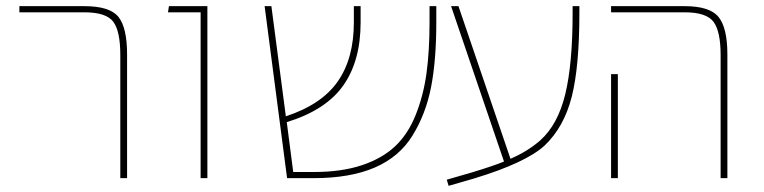

<svg xmlns="http://www.w3.org/2000/svg" viewBox="-20 -579 2484 624"><path d="M371 0V-400Q371 -478 348 -508.5Q325 -539 254 -539H43V-559H254Q337 -559 365 -524Q393 -489 393 -402V0Z M632 0V-539H526L529 -559H654V0Z M1376 -559H1398V-507Q1398 -383 1381 -296Q1364 -209 1321 -139Q1278 -69 1198 -34.5Q1118 0 999 0H913L840 -559H862L909 -201Q1025 -239 1077.5 -314Q1130 -389 1130 -506V-559H1152V-506Q1152 -381 1095.5 -301Q1039 -221 912 -182L933 -20H1000Q1090 -20 1156 -42Q1222 -64 1264 -103.5Q1306 -143 1331 -205.5Q1356 -268 1366 -340Q1376 -412 1376 -507Z M1841 -559H1863V-537Q1863 -362 1838 -264Q1813 -166 1750 -106Q1689 -50 1521 1L1438 25L1432 5L1515 -19Q1587 -41 1618 -54L1446 -559H1470L1639 -63Q1695 -87 1736 -123Q1793 -174 1817 -272.5Q1841 -371 1841 -537Z M2322 0V-400Q2322 -477 2299 -508Q2276 -539 2205 -539H1966V-559H2205Q2287 -559 2315.5 -523.5Q2344 -488 2344 -402V0ZM1966 0V-338H1988V0Z"/></svg>

Font: FiraGO Thin
Style: Regular
Weight: 100
Designer: bBox Type
Foundry: bBox Type GmbH
Version: Version 1.001;PS 001.001;hotconv 1.0.88;makeotf.lib2.5.64775